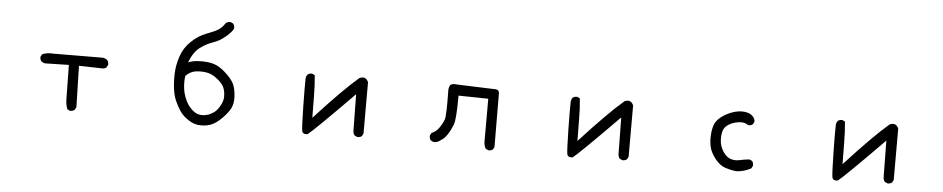

<svg xmlns="http://www.w3.org/2000/svg" viewBox="-43 -1105 7086 1443"><g transform="rotate(5 3500.0 -383.5)"><path d="M502.9 -9.8 483.4 -19.5Q469.7 -54.7 469.7 -96.2Q469.7 -137.7 465.8 -352.5L286.1 -348.6Q270.5 -350.6 258.8 -360.4Q246.1 -374 248 -395.5L258.8 -415Q295.9 -430.7 340.8 -426.8L713.9 -428.7Q733.4 -426.8 749 -415Q761.7 -399.4 759.8 -377.9L749 -358.4Q735.4 -346.7 713.9 -348.6L542 -352.5L549.8 -41L540 -21.5Q524.4 -7.8 502.9 -9.8Z M1467.8 11.7Q1442.4 7.8 1419.9 -3.9Q1397.5 -15.6 1373 -35.2Q1348.6 -54.7 1329.1 -84.5Q1309.6 -114.3 1292.5 -152.3Q1275.4 -190.4 1268.6 -243.2Q1261.7 -295.9 1263.7 -357.4Q1265.6 -418.9 1287.6 -486.3Q1309.6 -553.7 1362.3 -604Q1415 -654.3 1475.6 -676.8Q1536.1 -699.2 1563.5 -716.3Q1590.8 -733.4 1612.3 -767.6Q1627.9 -781.2 1649.4 -779.3L1668.9 -769.5Q1680.7 -753.9 1678.7 -732.4Q1670.9 -710.9 1626 -671.9Q1581.1 -632.8 1531.2 -616.2Q1481.4 -599.6 1434.6 -564.9Q1387.7 -530.3 1356.4 -450.2Q1385.7 -461.9 1423.8 -465.3Q1461.9 -468.8 1502.9 -464.4Q1543.9 -460 1578.1 -443.4Q1612.3 -426.8 1657.2 -382.8Q1702.1 -338.9 1713.9 -298.8Q1725.6 -258.8 1726.6 -215.8Q1727.5 -172.9 1712.9 -139.6Q1698.2 -106.4 1652.3 -59.1Q1606.4 -11.7 1563.5 2.9Q1520.5 17.6 1467.8 11.7ZM1563.5 -82Q1588.9 -93.8 1606.4 -114.7Q1624 -135.7 1637.7 -166Q1651.4 -196.3 1648.4 -233.4Q1645.5 -270.5 1630.9 -295.9Q1616.2 -321.3 1577.1 -351.6Q1538.1 -381.8 1494.6 -387.2Q1451.2 -392.6 1414.6 -386.2Q1377.9 -379.9 1344.7 -346.7Q1338.9 -307.6 1342.8 -263.7Q1346.7 -219.7 1364.3 -176.8Q1381.8 -133.8 1410.2 -105Q1438.5 -76.2 1464.8 -68.4Q1491.2 -60.5 1521 -66.4Q1550.8 -72.3 1563.5 -82Z M2297.9 9.8Q2261.7 14.6 2256.3 -10.7Q2251 -36.1 2248 -192.4Q2245.1 -348.6 2247.1 -409.2Q2249 -424.8 2258.8 -436.5Q2272.5 -448.2 2293.9 -446.3L2313.5 -436.5Q2321.3 -358.4 2321.3 -278.3Q2321.3 -198.2 2323.2 -116.2Q2534.2 -346.7 2649.4 -444.3Q2696.3 -465.8 2716.8 -418.9V-31.2L2706.1 -11.7Q2692.4 0 2670.9 -2L2651.4 -11.7Q2641.6 -23.4 2639.6 -40L2635.7 -321.3Q2346.7 -27.3 2297.9 9.8Z M3661.1 11.7 3641.6 2Q3626 -25.4 3627.9 -58.6V-374L3403.3 -377.9Q3403.3 -198.2 3386.7 -156.2Q3370.1 -114.3 3348.1 -81.1Q3326.2 -47.9 3299.8 -33.2Q3280.3 -15.6 3252 -13.7Q3236.3 -15.6 3224.6 -25.4Q3212.9 -39.1 3214.8 -60.5L3224.6 -80.1Q3259.8 -94.7 3281.7 -126Q3303.7 -157.2 3315.4 -187.5Q3327.1 -217.8 3323.2 -415Q3326.2 -451.2 3343.3 -457.5Q3360.4 -463.9 3385.7 -460L3663.1 -450.2Q3705.1 -453.1 3704.1 -418.9L3706.1 -17.6L3696.3 2Q3682.6 13.7 3661.1 11.7Z M4297.9 9.8Q4261.7 14.6 4256.3 -10.7Q4251 -36.1 4248 -192.4Q4245.1 -348.6 4247.1 -409.2Q4249 -424.8 4258.8 -436.5Q4272.5 -448.2 4293.9 -446.3L4313.5 -436.5Q4321.3 -358.4 4321.3 -278.3Q4321.3 -198.2 4323.2 -116.2Q4534.2 -346.7 4649.4 -444.3Q4696.3 -465.8 4716.8 -418.9V-31.2L4706.1 -11.7Q4692.4 0 4670.9 -2L4651.4 -11.7Q4641.6 -23.4 4639.6 -40L4635.7 -321.3Q4346.7 -27.3 4297.9 9.8Z M5528.3 5.9Q5491.2 2 5448.7 -11.7Q5406.2 -25.4 5370.6 -70.8Q5335 -116.2 5325.2 -158.2Q5315.4 -200.2 5318.4 -248Q5321.3 -295.9 5334 -328.1Q5346.7 -360.4 5381.8 -387.7Q5417 -415 5463.9 -431.6Q5510.7 -448.2 5552.7 -444.3Q5594.7 -440.4 5616.2 -418.9Q5637.7 -397.5 5635.7 -376L5626 -356.4Q5612.3 -344.7 5590.8 -346.7Q5562.5 -368.2 5519 -362.3Q5475.6 -356.4 5444.3 -336.9Q5413.1 -317.4 5403.3 -287.1Q5393.6 -256.8 5396.5 -212.9Q5399.4 -168.9 5425.3 -129.9Q5451.2 -90.8 5483.9 -81.1Q5516.6 -71.3 5549.8 -79.1Q5583 -86.9 5624 -90.8L5643.6 -81.1Q5655.3 -67.4 5653.3 -44.9L5643.6 -25.4Q5618.2 -11.7 5588.9 -2.9Q5559.6 5.9 5528.3 5.9Z M6297.9 9.8Q6261.7 14.6 6256.3 -10.7Q6251 -36.1 6248 -192.4Q6245.1 -348.6 6247.1 -409.2Q6249 -424.8 6258.8 -436.5Q6272.5 -448.2 6293.9 -446.3L6313.5 -436.5Q6321.3 -358.4 6321.3 -278.3Q6321.3 -198.2 6323.2 -116.2Q6534.2 -346.7 6649.4 -444.3Q6696.3 -465.8 6716.8 -418.9V-31.2L6706.1 -11.7Q6692.4 0 6670.9 -2L6651.4 -11.7Q6641.6 -23.4 6639.6 -40L6635.7 -321.3Q6346.7 -27.3 6297.9 9.8Z"/></g></svg>

Font: NaikaiFont
Style: Regular-Lite
Weight: 400
Version: Version 1.67